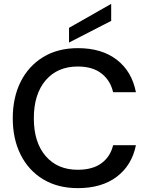

<svg xmlns="http://www.w3.org/2000/svg" viewBox="-20 -961 769 993"><path d="M383 12Q279 12 203.5 -33.5Q128 -79 87 -160.5Q46 -242 46 -349Q46 -457 87 -538.5Q128 -620 203.5 -666Q279 -712 383 -712Q506 -712 584 -652Q662 -592 683 -484H565Q551 -545 505 -581Q459 -617 382 -617Q277 -617 216 -545.5Q155 -474 155 -349Q155 -225 216 -154Q277 -83 382 -83Q459 -83 505 -117Q551 -151 565 -210H683Q662 -106 584 -47Q506 12 383 12ZM337 -741V-817L555 -941V-853Z"/></svg>

Font: DeepMind Sans Medium
Style: Regular
Weight: 500
Designer: Jonny Pinhorn / Modifications: Colophon Foundry
Foundry: Colophon Foundry
Version: Version 1.002; ttfautohint (v1.8.2)